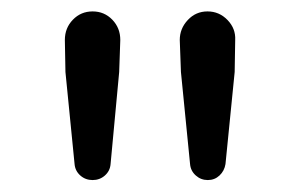

<svg xmlns="http://www.w3.org/2000/svg" viewBox="-20 -791 515 328"><path d="M107.4 -510.7 91.8 -668 90.8 -722.7Q90.8 -743.2 104.5 -757.3Q118.2 -771.5 138.2 -771.5Q158.2 -771.5 171.9 -757.3Q185.5 -743.2 185.5 -722.7L183.6 -668L168.9 -510.7Q168 -499 159.2 -491.2Q150.4 -483.4 138.2 -483.4Q126 -483.4 117.2 -491.2Q108.4 -499 107.4 -510.7ZM304.7 -510.7 289.1 -668 287.1 -722.7Q287.1 -742.2 300.8 -756.8Q314.5 -771.5 334.5 -771.5Q354.5 -771.5 368.7 -756.8Q382.8 -742.2 381.8 -722.7L380.9 -668L365.2 -510.7Q363.3 -499 355 -491.2Q346.7 -483.4 335 -483.4Q323.2 -483.4 314.5 -491.2Q305.7 -499 304.7 -510.7Z"/></svg>

Font: Gen Jyuu GothicX Regular
Style: Regular
Weight: 400
Designer: [Source Han Sans]
Ryoko NISHIZUKA  (kana & ideographs); Paul D. Hunt (Latin, Greek & Cyrillic); Wenlong ZHANG  (bopomofo
Version: Version 1.002.20150607